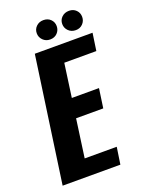

<svg xmlns="http://www.w3.org/2000/svg" viewBox="-137 -784 638 850"><g transform="rotate(-20 181.5 -359.0)"><path d="M7 0 91 -591H363L351 -509H200L178 -351H306L293 -260H165L140 -80H291L279 0ZM177 -627Q157 -627 143.5 -640.5Q130 -654 130 -673Q130 -692 143.5 -705Q157 -718 177 -718Q198 -718 211 -705Q224 -692 224 -673Q224 -654 211 -640.5Q198 -627 177 -627ZM298 -627Q277 -627 263.5 -640.5Q250 -654 250 -673Q250 -692 263.5 -705Q277 -718 298 -718Q318 -718 331 -705Q344 -692 344 -673Q344 -654 331 -640.5Q318 -627 298 -627Z"/></g></svg>

Font: Alumni Sans Thin
Style: Bold Italic
Weight: 700
Italic angle: -8°
Version: Version 1.016